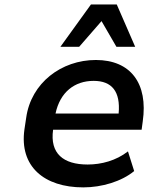

<svg xmlns="http://www.w3.org/2000/svg" viewBox="-20 -813 664 844"><path d="M346.2 10.7C427.2 10.7 514.2 -15.1 569.8 -61L542.5 -147.5C490.2 -106.9 425.8 -89.8 365.2 -89.8C258.3 -89.8 198.7 -138.2 213.4 -242.7H602.5L607.4 -278.8C631.8 -446.3 554.2 -549.3 401.4 -549.3C250 -549.3 116.7 -448.7 95.2 -295.9L87.4 -244.1C64.5 -81.5 173.8 10.7 346.2 10.7ZM328.1 -607.4 426.3 -720.2 491.7 -607.4H574.2L493.2 -793.5H379.9L245.6 -607.4ZM391.6 -457.5C471.7 -457.5 510.3 -411.1 501.5 -314H224.1C244.1 -408.2 308.1 -457.5 391.6 -457.5Z"/></svg>

Font: Winston SemiBold
Style: Italic
Weight: 600
Italic angle: -8.13011°
Designer: Vernon Adams, Kim Jin-seong, David Berlow, Cristiano Sobral
Foundry: The Winston Project Authors
Version: Version 3.004